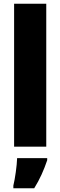

<svg xmlns="http://www.w3.org/2000/svg" viewBox="-20 -780 321 1021"><path d="M226 0V-760H55V0ZM231 72V61H71C70 100 60 171 51 207V221H162C192 173 213 125 231 72Z"/></svg>

Font: Noto Sans Thai Looped Condensed Black
Style: Regular
Weight: 900
Width: 3
Designer: Sasikarn Vongin, Ben Mitchell
Foundry: The Fontpad Ltd
Version: Version 1.001